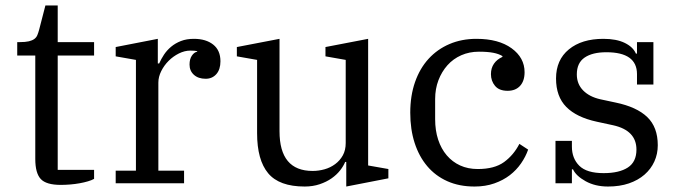

<svg xmlns="http://www.w3.org/2000/svg" viewBox="-20 -670 2479 702"><path d="M202 6Q149 6 129 -15.5Q109 -37 109 -89V-467H43V-516H52Q73 -516 85.5 -519Q98 -522 105.5 -527.5Q113 -533 116.5 -541.5Q120 -550 123 -561L146 -650H191V-516H324V-467H191V-49H324V-16Q315 -11 301.5 -7Q288 -3 271.5 0Q255 3 237 4.5Q219 6 202 6Z M403 -46H477V-451L403 -464V-498L557 -528V-438H562Q569 -454 579.5 -470Q590 -486 605.5 -499Q621 -512 641.5 -520Q662 -528 689 -528Q733 -528 759.5 -507Q786 -486 786 -446Q786 -416 771 -399Q756 -382 732 -382Q705 -382 689 -396.5Q673 -411 673 -434Q673 -454 681.5 -466.5Q690 -479 701 -481V-483Q697 -484 691 -484.5Q685 -485 676 -485Q655 -485 634 -474.5Q613 -464 596.5 -447.5Q580 -431 569.5 -410Q559 -389 559 -368V-46H653V0H403Z M1094 12Q1001 12 960.5 -36.5Q920 -85 920 -183V-451L846 -464V-498L1002 -528V-190Q1002 -45 1123 -45Q1145 -45 1166.5 -51Q1188 -57 1205.5 -70Q1223 -83 1233.5 -102Q1244 -121 1244 -147V-451L1170 -464V-498L1326 -528V-65L1400 -52V-18L1246 12V-78H1242Q1236 -63 1223.5 -47Q1211 -31 1192.5 -18Q1174 -5 1149 3.5Q1124 12 1094 12Z M1715 12Q1659 12 1615.5 -7.5Q1572 -27 1542 -62.5Q1512 -98 1496 -147.5Q1480 -197 1480 -258Q1480 -320 1497.5 -370Q1515 -420 1547 -455Q1579 -490 1623.5 -509Q1668 -528 1722 -528Q1803 -528 1850.5 -493.5Q1898 -459 1898 -406Q1898 -374 1881.5 -356Q1865 -338 1836 -338Q1805 -338 1790 -356Q1775 -374 1775 -399Q1775 -421 1786 -437Q1797 -453 1817 -462V-465Q1804 -473 1783.5 -477Q1763 -481 1731 -481Q1696 -481 1666.5 -468Q1637 -455 1616 -431.5Q1595 -408 1583 -376.5Q1571 -345 1571 -308V-234Q1571 -193 1582 -159.5Q1593 -126 1613.5 -102Q1634 -78 1662.5 -65Q1691 -52 1727 -52Q1788 -52 1823 -77.5Q1858 -103 1879 -144L1911 -123Q1902 -97 1885 -72.5Q1868 -48 1844 -29.5Q1820 -11 1787.5 0.5Q1755 12 1715 12Z M2203 12Q2156 12 2121 -7.5Q2086 -27 2075 -51H2071V0H2011V-155H2071V-134Q2071 -91 2098 -64Q2125 -37 2187 -37Q2244 -37 2275.5 -57.5Q2307 -78 2307 -123Q2307 -193 2222 -212L2162 -225Q2088 -241 2050.5 -279Q2013 -317 2013 -383Q2013 -451 2060 -489.5Q2107 -528 2186 -528Q2234 -528 2264.5 -513Q2295 -498 2305 -474H2309V-516H2369V-361H2309V-399Q2309 -479 2197 -479Q2146 -479 2117.5 -459.5Q2089 -440 2089 -398Q2089 -363 2112 -339.5Q2135 -316 2175 -307L2231 -295Q2308 -279 2346.5 -242Q2385 -205 2385 -139Q2385 -107 2372.5 -79.5Q2360 -52 2336.5 -31.5Q2313 -11 2279.5 0.5Q2246 12 2203 12Z"/></svg>

Font: IBM Plex Serif
Style: Regular
Weight: 400
Designer: Mike Abbink, Paul van der Laan, Pieter van Rosmalen
Foundry: Bold Monday
Version: Version 2.6